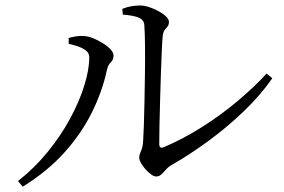

<svg xmlns="http://www.w3.org/2000/svg" viewBox="-20 -702 1040 702"><path d="M427.2 -669.7Q446.3 -677 461.2 -679.4Q476.1 -681.9 492.5 -681.9Q507.6 -681.9 525.7 -675.9Q543.8 -670 560.2 -660.9Q576.6 -651.8 587.2 -641.6Q597.7 -631.5 597.7 -622.2Q597.7 -611.4 592.7 -605.4Q587.7 -599.5 581.9 -591.9Q576.2 -584.4 574.8 -569.1Q573.3 -555.6 571.6 -518.6Q569.9 -481.6 568.3 -432.8Q566.7 -384.1 565.3 -333.3Q563.9 -282.4 563 -240.3Q562.1 -198.1 562.3 -175.5Q562.3 -157.2 578.1 -163.5Q650.4 -194.3 719.1 -237.9Q787.9 -281.5 848.2 -332.1Q908.6 -382.8 954.8 -433L975.7 -415.9Q933.1 -354.7 872.9 -296.7Q812.8 -238.7 744.3 -188.3Q675.9 -137.9 607.4 -98.6Q595.7 -92.2 586.9 -82.1Q578.2 -72 569.9 -64.3Q561.7 -56.7 551.2 -56.7Q542.9 -56.7 532.4 -64.4Q521.8 -72.1 511.8 -83.4Q501.8 -94.7 495.5 -105.7Q489.1 -116.7 489.1 -124.2Q489.1 -133.8 491.9 -140.5Q494.7 -147.1 498.5 -157.6Q502.2 -168 503.4 -187.8Q504.6 -204.8 506 -243.6Q507.4 -282.5 508.3 -332.9Q509.2 -383.4 510 -436.3Q510.7 -489.3 510.2 -535.2Q509.7 -581.2 507.7 -610.2Q506.7 -629.3 487.2 -637.5Q467.7 -645.7 429 -648.6ZM231.1 -541.8V-563.1Q242.4 -566.4 257.9 -569.1Q273.3 -571.7 288.8 -570.1Q302.3 -569.3 320 -562.3Q337.7 -555.3 355.1 -544.6Q372.5 -534 383.8 -522Q395 -510 395 -498.6Q395 -483.1 385 -474Q375 -464.8 371 -446.4Q354.8 -370.1 317.1 -293.2Q279.4 -216.2 217 -146.2Q154.6 -76.1 63.1 -19.4L45.8 -40.1Q105.8 -87 153.9 -146.1Q202.1 -205.1 236.1 -267.9Q270 -330.7 288.2 -389.1Q306.4 -447.5 306.4 -493.1Q306.4 -508.5 292.7 -518.4Q278.9 -528.2 261 -533.7Q243.2 -539.1 231.1 -541.8Z"/></svg>

Font: Noto Serif SC
Style: Regular
Weight: 200
Designer: Ryoko NISHIZUKA 西塚涼子 (kana & ideographs); Frank Grießhammer (Latin, Greek & Cyrillic); Wenlong ZHANG 张文龙 (bopomofo); San
Foundry: Adobe
Version: Version 2.001;hotconv 1.1.0;makeotfexe 2.6.0